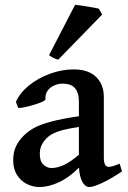

<svg xmlns="http://www.w3.org/2000/svg" viewBox="-20 -754 526 789"><path d="M304.7 -65.4Q263.7 -23.9 220.9 -4.6Q178.2 14.6 143.1 14.6Q115.7 14.6 90.8 2.4Q65.9 -9.8 50 -34.7Q34.2 -59.6 34.2 -95.7Q34.2 -127.9 45.4 -151.9Q56.6 -175.8 76.7 -195.8Q94.7 -213.9 118.2 -227.3Q141.6 -240.7 186 -253.2Q230.5 -265.6 304.2 -276.4V-337.9Q304.2 -371.6 288.8 -390.9Q273.4 -410.2 236.8 -410.2Q218.3 -410.2 201.4 -402.3Q184.6 -394.5 174.8 -379.9Q165 -365.2 167 -346.2Q167.5 -340.8 146.2 -332.5Q125 -324.2 98.1 -317.4Q71.3 -310.5 59.1 -310.5Q55.7 -310.5 54.7 -311L45.4 -335Q60.5 -371.1 97.9 -401.9Q135.3 -432.6 184.6 -450.7Q233.9 -468.8 282.7 -468.8Q343.3 -468.8 375 -437.7Q406.7 -406.7 406.7 -355V-106.4Q406.7 -68.4 426.3 -68.4Q433.6 -68.4 443.4 -71Q453.1 -73.7 471.7 -81.5L481.4 -49.8Q440.9 -22 402.6 -3.7Q364.3 14.6 347.7 14.6Q330.1 14.6 318.4 -6.8Q306.6 -28.3 304.7 -65.4ZM304.2 -232.4Q242.2 -222.7 214.8 -212.4Q187.5 -202.1 171.9 -186.5Q158.2 -172.9 150.9 -157.2Q143.6 -141.6 143.6 -121.6Q143.6 -90.3 158.9 -76.9Q174.3 -63.5 191.4 -63.5Q215.3 -63.5 242.4 -75.9Q269.5 -88.4 304.2 -118.2ZM181.6 -527.3 288.6 -734.4Q300.8 -733.4 338.4 -727.3Q376 -721.2 386.2 -718.3L399.9 -694.3L219.2 -508.8Q211.4 -510.3 199.7 -516.1Q188 -522 181.6 -527.3Z"/></svg>

Font: David Libre Medium
Style: Regular
Weight: 500
Version: Version 1.000